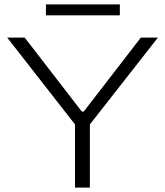

<svg xmlns="http://www.w3.org/2000/svg" viewBox="-20 -858 755 878"><path d="M323 0V-289L13 -686H93L354 -348H363L624 -686H702L391 -289V0ZM190 -788V-838H528V-788Z"/></svg>

Font: Archivo SemiExpanded ExtraLight
Style: Regular
Weight: 250
Width: 6
Designer: Hector Gatti
Foundry: Omnibus-Type
Version: Version 2.001